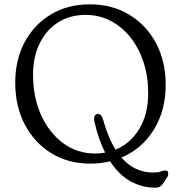

<svg xmlns="http://www.w3.org/2000/svg" viewBox="-20 -735 832 883"><path d="M393.5 -715Q496 -715 574.8 -667.2Q653.5 -619.5 697.8 -536Q742 -452.5 742 -345.5Q742 -226.5 687.2 -138.2Q632.5 -50 538.5 -10.5Q598.5 58.5 684.5 58.5Q707.5 58.5 718.8 53.8Q730 49 740 49Q753.5 49 753.5 61Q753.5 65 753.2 69.5Q753 74 748.5 80.5L733 104.5Q725.5 116 718 122Q710.5 128 692.5 128Q633 128 580.2 98.8Q527.5 69.5 486.5 7Q442.5 17.5 395 17.5Q293.5 17.5 215.8 -30.5Q138 -78.5 94 -162.5Q50 -246.5 50 -355Q50 -459.5 93.2 -540.8Q136.5 -622 213.8 -668.5Q291 -715 393.5 -715ZM414 -177Q411 -191.5 415.2 -201Q419.5 -210.5 429.5 -211Q447.5 -211 455 -182Q477.5 -101 511.5 -47Q580.5 -75 621 -143Q661.5 -211 661.5 -306.5Q661.5 -383.5 640 -449Q618.5 -514.5 579.8 -563.2Q541 -612 488.5 -639.2Q436 -666.5 373.5 -666.5Q301.5 -666.5 247 -631.8Q192.5 -597 162.2 -535Q132 -473 132 -392Q132 -287.5 169.2 -205.5Q206.5 -123.5 271 -76.2Q335.5 -29 417 -29Q441 -29 463.5 -33Q432.5 -94.5 414 -177Z"/></svg>

Font: Fraunces 9pt S100 Light
Style: Regular
Weight: 300
Version: Version 1.000; ttfautohint (v1.8.3)